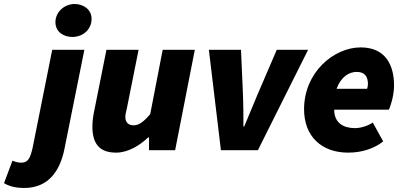

<svg xmlns="http://www.w3.org/2000/svg" viewBox="-150 -748 2010 956"><path d="M-30 188C92 188 148 102 170 -2L270 -500H110L12 -10C0 42 -12 62 -44 62C-60 62 -74 58 -88 52L-130 164C-100 182 -65 188 -30 188ZM210 -564C264 -564 306 -602 306 -654C306 -702 264 -728 222 -728C168 -728 126 -686 126 -638C126 -588 168 -564 210 -564Z M428 12C488 12 546 -24 588 -64H592V0H722L820 -500H660L598 -180C566 -142 542 -124 516 -124C490 -124 474 -138 474 -166C474 -178 478 -192 482 -210L540 -500H380L318 -190C313 -166 310 -140 310 -118C310 -32 346 12 428 12Z M950 0H1134L1384 -500H1228L1130 -272C1108 -220 1088 -170 1066 -118H1062C1062 -171 1062 -222 1060 -272L1050 -500H890Z M1584 12C1654 12 1716 -10 1758 -44L1706 -138C1684 -122 1646 -110 1618 -110C1560 -110 1514 -136 1514 -202H1786C1794 -216 1812 -272 1812 -322C1812 -426 1768 -512 1646 -512C1512 -512 1364 -388 1364 -204C1364 -70 1450 12 1584 12ZM1526 -306C1548 -366 1588 -390 1626 -390C1668 -390 1682 -364 1682 -330C1682 -321 1680 -313 1678 -306Z"/></svg>

Font: Source Sans Pro Black
Style: Italic
Weight: 900
Italic angle: -11°
Designer: Paul D. Hunt
Foundry: Adobe Systems Incorporated
Version: Version 3.006;hotconv 1.0.111;makeotfexe 2.5.65597